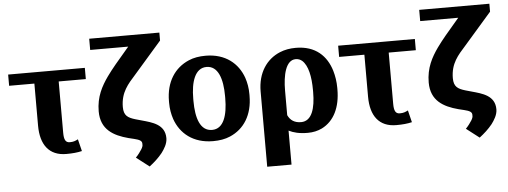

<svg xmlns="http://www.w3.org/2000/svg" viewBox="-56 -868 3248 1227"><g transform="rotate(-5 1568.5 -254.0)"><path d="M14 -456H176V-186C176 -64 230 10 340 10C381 10 411 7 441 0L422 -77C404 -68 393 -63 369 -63C342 -63 332 -82 332 -128V-456H506V-528H14Z M550 -639H794L704 -533C683 -507 664 -484 648 -461C607 -403 570 -337 570 -243C570 -126 650 -82 744 -57L781 -48C812 -40 832 -33 830 -10H829L830 -9C831 -1 828 9 820 22C811 36 797 56 781 72L864 136C894 113 923 87 947 57C964 34 986 1 986 -35C986 -124 905 -143 837 -162L798 -173C752 -187 726 -202 726 -257C726 -352 774 -402 823 -457L1000 -660V-711H550Z M1023 -259C1023 -220 1029 -186 1040 -153C1073 -59 1154 10 1282 10C1323 10 1360 4 1392 -10C1483 -49 1539 -135 1539 -259V-269C1539 -308 1533 -342 1522 -375C1489 -469 1409 -538 1281 -538C1240 -538 1204 -532 1172 -518C1081 -479 1023 -393 1023 -269ZM1179 -257V-271C1179 -379 1207 -466 1281 -466C1355 -466 1383 -381 1383 -271V-257C1383 -147 1356 -62 1282 -62C1206 -62 1179 -146 1179 -257Z M1612 203H1768V-15C1798 0 1834 10 1890 10C1924 10 1954 3 1981 -10C2061 -50 2102 -136 2102 -250V-260C2102 -300 2096 -337 2086 -371C2057 -467 1987 -538 1860 -538C1822 -538 1788 -532 1757 -519C1670 -483 1612 -399 1612 -280ZM1768 -114V-272C1768 -370 1789 -466 1853 -466C1869 -466 1882 -461 1894 -451C1931 -418 1946 -346 1946 -259V-246C1946 -143 1922 -62 1853 -62C1811 -62 1784 -80 1768 -114Z M2131 -456H2293V-186C2293 -64 2347 10 2457 10C2498 10 2528 7 2558 0L2539 -77C2521 -68 2510 -63 2486 -63C2459 -63 2449 -82 2449 -128V-456H2623V-528H2131Z M2667 -639H2911L2821 -533C2800 -507 2781 -484 2765 -461C2724 -403 2687 -337 2687 -243C2687 -126 2767 -82 2861 -57L2898 -48C2929 -40 2949 -33 2947 -10H2946L2947 -9C2948 -1 2945 9 2937 22C2928 36 2914 56 2898 72L2981 136C3011 113 3040 87 3064 57C3081 34 3103 1 3103 -35C3103 -124 3022 -143 2954 -162L2915 -173C2869 -187 2843 -202 2843 -257C2843 -352 2891 -402 2940 -457L3117 -660V-711H2667Z"/></g></svg>

Font: Aerodynamic
Style: Bd
Weight: 500
Designer: Google
Version: Version 2.000980; 2014